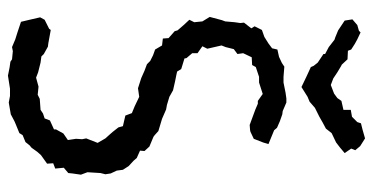

<svg xmlns="http://www.w3.org/2000/svg" viewBox="-242 -666 916 471"><g transform="rotate(90 215.5 -430.0)"><path d="M237 5 231 6 215 3H197L165 8L145 4L131 2L125 -2L105 -4L95 -2L76 -10L60 -15L33 -24L28 -45L22 -71L28 -82L50 -93L53 -97L86 -91L94 -90L112 -80L118 -74L133 -72L157 -66L170 -61L192 -67L212 -65L222 -70L249 -72L258 -78L270 -82L275 -95L297 -105V-110L307 -128L323 -139L320 -159L321 -174L319 -184L330 -212L319 -231L310 -241L303 -249L292 -263L289 -274L263 -280L257 -296L240 -303L217 -314L196 -311L171 -319L153 -327L137 -333L129 -341L115 -348L101 -353L91 -370L74 -372L73 -386L56 -401L54 -408L41 -423L28 -437L34 -449L32 -469L21 -487L29 -517L32 -525L34 -548L36 -562L35 -571L49 -589L44 -597L53 -615L70 -621L86 -631L98 -640L101 -653L119 -657L134 -664L143 -670L168 -668H182L207 -673L221 -675H231L252 -666L260 -665L277 -659L293 -652L299 -645L333 -631L329 -618L320 -595L303 -587L299 -586L286 -585L248 -599L234 -605H227L210 -617L182 -608H168L144 -600L139 -591L120 -590L110 -569L112 -555L100 -546L95 -526L91 -516L99 -481L93 -469L110 -457V-444L122 -430L123 -425L149 -417L155 -407L164 -405L179 -402L201 -397L217 -388L237 -382L248 -380L271 -370L301 -361L311 -352L315 -349L339 -339L350 -327L349 -316L367 -308L374 -300L387 -288L396 -274L398 -259L405 -244L407 -231L404 -219L402 -187L408 -171L405 -150L404 -140L391 -129L393 -108L380 -103L381 -88L360 -73L352 -64L342 -50L336 -45L328 -35L311 -28L306 -20L284 -11L277 -8L260 1ZM193 -712 168 -724 155 -730 144 -735 141 -742 133 -752 112 -766V-770L95 -779L77 -793L71 -795L54 -802L30 -818L27 -837L41 -849L55 -853L59 -857L76 -849L87 -843L101 -834L104 -826L125 -825L138 -811L142 -809L157 -800L172 -790L188 -784L209 -792L220 -800L227 -810L249 -815V-833L266 -836L279 -849L282 -858L298 -862L319 -868L338 -856L348 -844L344 -834L355 -818L342 -807L329 -797L306 -786L295 -772L280 -764L266 -756L244 -745L229 -732L217 -727Z"/></g></svg>

Font: Winky Rough Light
Style: Regular
Weight: 300
Designer: Simon Atzbach
Foundry: typofactur
Version: Version 1.206; ttfautohint (v1.8.4.7-5d5b)